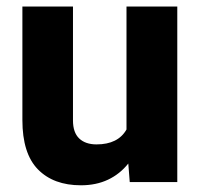

<svg xmlns="http://www.w3.org/2000/svg" viewBox="-20 -548 602 578"><path d="M513.7 -528.3V0H370.6L366.2 -55.7Q340.8 -23.9 305.2 -7.1Q269.5 9.8 223.6 9.8Q141.1 9.8 94.2 -38.1Q47.4 -85.9 47.4 -186.5V-528.3H199.7V-185.5Q199.7 -148.9 218.5 -131.1Q237.3 -113.3 270.5 -113.3Q335.4 -113.3 360.8 -158.2V-528.3Z"/></svg>

Font: Heebo ExtraBold
Style: Regular
Weight: 800
Designer: Oded Ezer
Foundry: Meir Sadan
Version: Version 2.001; ttfautohint (v1.5.14-ce02) -l 8 -r 50 -G 200 